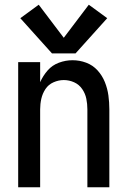

<svg xmlns="http://www.w3.org/2000/svg" viewBox="-20 -793 540 813"><path d="M200 -567H300L434 -716L356 -773L250 -633L144 -773L66 -716ZM57 0H150V-330Q150 -353 155 -375Q160 -397 172.5 -416Q185 -435 206.5 -444.5Q228 -454 250 -454Q273 -454 294 -444.5Q315 -435 328 -416Q341 -397 345.5 -375Q350 -353 350 -330V0H443V-330Q443 -360 439 -389Q435 -418 424 -445.5Q413 -473 393 -495Q373 -517 345 -527.5Q317 -538 287 -538Q258 -538 229.5 -527.5Q201 -517 181.5 -494.5Q162 -472 150 -445V-530H57Z"/></svg>

Font: Iosevka SS08 Medium
Style: Regular
Weight: 500
Monospace: yes
Designer: Belleve Invis
Foundry: Belleve Invis
Version: Version 3.4.3; ttfautohint (v1.8.3)